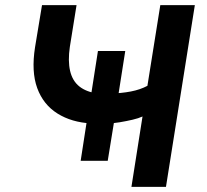

<svg xmlns="http://www.w3.org/2000/svg" viewBox="-20 -725 802 745"><path d="M490 0 533 -273Q518 -266 494.5 -260.5Q471 -255 444 -250.5Q417 -246 390 -245L424 -261L398 -101H293L318 -263L335 -246Q258 -250 203 -284.5Q148 -319 124.5 -383Q101 -447 116 -542L143 -705H277L251 -543Q243 -489 252 -450Q261 -411 288 -389.5Q315 -368 360 -362L333 -354L360 -527H466L439 -355L407 -362Q451 -363 487.5 -370Q524 -377 552 -392L602 -705H736L624 0Z"/></svg>

Font: Nunito Sans 7pt
Style: Bold Italic
Weight: 700
Italic angle: -9°
Version: Version 3.101;gftools[0.9.27]